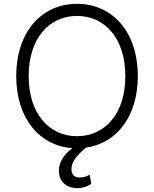

<svg xmlns="http://www.w3.org/2000/svg" viewBox="-20 -757 797 993"><path d="M424.4 6.7C583.8 -15.6 692.8 -155.5 692.8 -363.6C692.8 -591.3 562.1 -737.2 378.2 -737.2C194.6 -737.2 63.9 -590.9 63.9 -363.6C63.9 -146.3 183.2 -2.8 354.4 9.2C306.5 45.1 284.8 83.8 284.8 125.7C284.8 184.3 324.9 215.9 380 215.9C411.2 215.9 434.7 205.6 452.1 193.9L443.9 146.3C431.5 154.1 415.5 160.9 394.2 160.9C363.3 160.9 349.4 146.3 349.4 117.9C349.4 76.7 382.5 42.3 424.4 6.7ZM128.2 -363.6C128.2 -559.7 235.4 -674.7 378.2 -674.7C521.7 -674.7 628.2 -559.3 628.2 -363.6C628.6 -168 521.7 -52.6 378.2 -52.6C234.4 -52.6 128.2 -168.7 128.2 -363.6Z"/></svg>

Font: TID UI Light
Style: Regular
Weight: 300
Designer: The TID Project Authors
Foundry: Bakken & Bæck
Version: Version 1.001;hotconv 1.0.109;makeotfexe 2.5.65596